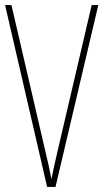

<svg xmlns="http://www.w3.org/2000/svg" viewBox="-20 -734 406 754"><path d="M366 -714H340L205 -136C196 -99 190 -69 182 -31C175 -69 168 -98 159 -136L25 -714H0L165 0H198Z"/></svg>

Font: Noto Sans Khmer UI ExtraCondensed Thin
Style: Regular
Weight: 100
Width: 2
Designer: Danh Hong and the Monotype Design Team
Foundry: Monotype Imaging Inc.
Version: Version 2.002